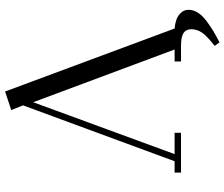

<svg xmlns="http://www.w3.org/2000/svg" viewBox="-86 -666 908 777"><g transform="rotate(-90 368.5 -278.0)"><path d="M58.1 0V-25.9H104L330.1 -639.2L311 -687L386.2 -711.9L641.1 -25.9Q660.2 -24.4 676.3 -18.8Q692.4 -13.2 704.6 -0.5Q716.8 12.2 716.8 30.8Q716.8 50.8 704.3 69.6Q691.9 88.4 668.7 105.2Q645.5 122.1 628.2 132.3Q610.8 142.6 585 155.8L570.8 136.2Q609.9 106 624 85.7Q638.2 65.4 638.2 42Q638.2 20 622.6 10Q606.9 0 570.8 0H507.8V-25.9H556.2L342.8 -598.1L132.8 -25.9H219.2V0Z"/></g></svg>

Font: Dehuti Alt
Style: Book
Weight: 400
Version: Version 1.2